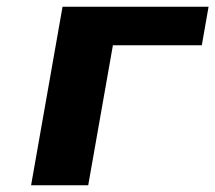

<svg xmlns="http://www.w3.org/2000/svg" viewBox="-20 -548 637 568"><path d="M577 -414 597 -528H165L72 0H241L314 -414Z"/></svg>

Font: Asimov
Style: XWidIt
Weight: 500
Designer: Google
Version: Version 2.000980; 2014